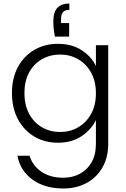

<svg xmlns="http://www.w3.org/2000/svg" viewBox="-20 -803 715 1091"><path d="M292 -595Q287 -620 285 -641Q283 -662 283 -680Q283 -735 306.5 -759Q330 -783 374 -783V-747Q349 -747 338 -734Q327 -721 327 -696V-672H373V-595ZM309 -554Q390 -554 446 -516.5Q502 -479 525 -427V-546H595V14Q595 91 562.5 148Q530 205 472.5 236.5Q415 268 340 268Q234 268 164.5 217.5Q95 167 79 82H148Q165 138 215 172.5Q265 207 340 207Q392 207 434 184.5Q476 162 500.5 119Q525 76 525 14V-121Q501 -69 445.5 -30.5Q390 8 309 8Q234 8 175 -27Q116 -62 82 -125.5Q48 -189 48 -274Q48 -360 82 -422.5Q116 -485 175 -519.5Q234 -554 309 -554ZM525 -273Q525 -341 497.5 -390.5Q470 -440 424 -466.5Q378 -493 322 -493Q265 -493 219 -467Q173 -441 146 -392.5Q119 -344 119 -274Q119 -205 146 -155.5Q173 -106 219 -79.5Q265 -53 322 -53Q378 -53 424 -79.5Q470 -106 497.5 -155.5Q525 -205 525 -273Z"/></svg>

Font: Poppins Light
Style: Regular
Weight: 300
Designer: Ninad Kale (Devanagari), Jonny Pinhorn (Latin)
Version: Version 5.002